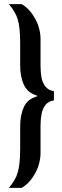

<svg xmlns="http://www.w3.org/2000/svg" viewBox="-20 -763 299 933"><path d="M23 150Q39 131 49.5 113.5Q60 96 66 75.5Q72 55 75 27Q78 -1 78 -41V-148Q78 -204 96 -243Q114 -282 159 -294V-299Q114 -312 96 -351Q78 -390 78 -446V-552Q78 -593 75 -621Q72 -649 66 -669Q60 -689 49.5 -706.5Q39 -724 23 -743H85Q106 -731 122.5 -712.5Q139 -694 151.5 -671Q164 -648 170.5 -623Q177 -598 177 -573V-440Q177 -411 182 -385Q187 -359 201.5 -341.5Q216 -324 242 -320V-275Q215 -271 201 -253Q187 -235 182 -209.5Q177 -184 177 -154V-21Q177 4 170.5 29.5Q164 55 151.5 78Q139 101 122.5 119.5Q106 138 85 150Z"/></svg>

Font: Saira UltraCondensed
Style: Bold
Weight: 700
Width: 1
Designer: Hector Gatti with collaboration of the Omnibus-Type team
Foundry: Omnibus-Type
Version: Version 1.101